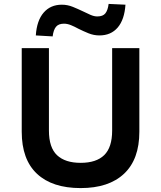

<svg xmlns="http://www.w3.org/2000/svg" viewBox="-20 -951 824 981"><path d="M392 10Q247 10 169 -63Q91 -136 91 -278V-705H230V-284Q230 -197 271.5 -158Q313 -119 392 -119Q472 -119 512.5 -158.5Q553 -198 553 -284V-705H692V-278Q692 -137 614 -63.5Q536 10 392 10ZM249 -765 163 -770Q168 -846 203 -886.5Q238 -927 296 -927Q325 -927 352 -916Q379 -905 404 -893Q424 -883 442.5 -875Q461 -867 477 -867Q506 -867 518.5 -883Q531 -899 535 -931L621 -927Q616 -851 581.5 -810.5Q547 -770 488 -770Q459 -770 432 -781Q405 -792 381 -804Q361 -815 342.5 -822.5Q324 -830 307 -830Q279 -830 266 -814Q253 -798 249 -765Z"/></svg>

Font: Nunito Sans 6pt
Style: Bold
Weight: 700
Version: Version 3.101;gftools[0.9.27]